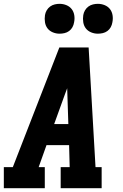

<svg xmlns="http://www.w3.org/2000/svg" viewBox="-21 -983 641 1003"><path d="M-1 0V-110H46L289 -735H442L478 -110H510V0H296V-110H343L340 -225H222L181 -110H213V0ZM262 -335H336L331 -490Q331 -498 330.5 -506Q330 -514 330 -522Q327 -514 324 -506Q321 -498 318 -490ZM490 -807Q472 -807 455 -814Q438 -821 427.5 -834.5Q417 -848 414 -866.5Q411 -885 414 -904Q416 -917 423 -929Q430 -941 441 -949Q452 -957 465 -960Q478 -963 490 -963Q509 -963 526 -956Q543 -949 553.5 -935.5Q564 -922 567 -903.5Q570 -885 566 -866Q564 -853 557.5 -841Q551 -829 540 -821Q529 -813 516 -810Q503 -807 490 -807ZM290 -807Q272 -807 255 -814Q238 -821 227.5 -834.5Q217 -848 214 -866.5Q211 -885 214 -904Q216 -917 223 -929Q230 -941 241 -949Q252 -957 265 -960Q278 -963 290 -963Q309 -963 326 -956Q343 -949 353.5 -935.5Q364 -922 367 -903.5Q370 -885 366 -866Q364 -853 357.5 -841Q351 -829 340 -821Q329 -813 316 -810Q303 -807 290 -807Z"/></svg>

Font: Iosevka Slab XBdEx
Style: Italic
Weight: 800
Width: 7
Italic angle: -9°
Monospace: yes
Designer: Belleve Invis
Foundry: Belleve Invis
Version: Version 11.1.1; ttfautohint (v1.8.3)